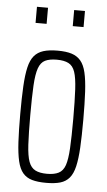

<svg xmlns="http://www.w3.org/2000/svg" viewBox="-51 -718 425 761"><g transform="rotate(5 161.5 -338.0)"><path d="M162 8Q128 8 105.5 1.5Q83 -5 69 -21.5Q55 -38 48 -68Q41 -98 38.5 -143.5Q36 -189 36 -254Q36 -319 38.5 -365Q41 -411 48 -441Q55 -471 69 -487.5Q83 -504 105.5 -511Q128 -518 162 -518Q196 -518 218 -511Q240 -504 254 -487.5Q268 -471 275 -441Q282 -411 284.5 -365Q287 -319 287 -254Q287 -189 284.5 -143.5Q282 -98 275 -68Q268 -38 254 -21.5Q240 -5 218 1.5Q196 8 162 8ZM162 -28Q191 -28 208.5 -37Q226 -46 234 -69Q242 -92 244.5 -137Q247 -182 247 -254Q247 -326 244.5 -371.5Q242 -417 234 -440.5Q226 -464 208.5 -473Q191 -482 162 -482Q133 -482 115.5 -473.5Q98 -465 89.5 -441Q81 -417 78.5 -371.5Q76 -326 76 -254Q76 -182 78.5 -137Q81 -92 89.5 -69Q98 -46 115.5 -37Q133 -28 162 -28ZM65 -620V-684H109V-620ZM213 -620V-684H256V-620Z"/></g></svg>

Font: Saira UltraCondensed ExtraLight
Style: Regular
Weight: 250
Width: 1
Designer: Hector Gatti with collaboration of the Omnibus-Type team
Foundry: Omnibus-Type
Version: Version 1.101